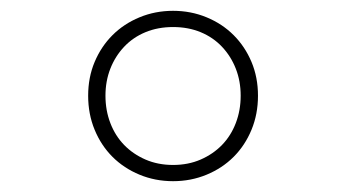

<svg xmlns="http://www.w3.org/2000/svg" viewBox="-20 -730 640 355"><path d="M300 -395Q267 -395 238 -407Q209 -419 188 -440Q167 -461 155 -490Q143 -519 143 -553Q143 -587 155 -615.5Q167 -644 188 -665Q209 -686 238 -698Q267 -710 300 -710Q333 -710 362 -698Q391 -686 412 -665Q433 -644 445 -615.5Q457 -587 457 -553Q457 -519 445 -490Q433 -461 412 -440Q391 -419 362 -407Q333 -395 300 -395ZM300 -425Q328 -425 351 -435Q374 -445 390.5 -462Q407 -479 416 -502.5Q425 -526 425 -553Q425 -580 416 -603Q407 -626 390.5 -643.5Q374 -661 351 -670.5Q328 -680 300 -680Q272 -680 249 -670.5Q226 -661 209.5 -643.5Q193 -626 184 -603Q175 -580 175 -553Q175 -526 184 -502.5Q193 -479 209.5 -462Q226 -445 249 -435Q272 -425 300 -425Z"/></svg>

Font: IBM Plex Mono ExtraLight
Style: Regular
Weight: 200
Monospace: yes
Designer: Mike Abbink, Paul van der Laan, Pieter van Rosmalen
Foundry: Bold Monday
Version: Version 2.3